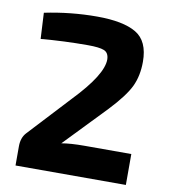

<svg xmlns="http://www.w3.org/2000/svg" viewBox="-80 -770 737 838"><g transform="rotate(10 289.0 -351.0)"><path d="M57 -563 51 -678Q167 -702 283 -702Q399 -702 456.5 -668Q514 -634 514 -542Q514 -480 491.5 -432.5Q469 -385 402 -314L225 -130Q264 -137 327 -137H534V0H45V-85Q45 -124 67 -147L236 -329Q360 -458 359 -526Q358 -555 337 -563.5Q316 -572 265 -572Q159 -572 57 -563Z"/></g></svg>

Font: Exo 2.0
Style: Bold
Weight: 700
Designer: Natanael Gama
Version: Version 1.001;PS 001.001;hotconv 1.0.70;makeotf.lib2.5.58329